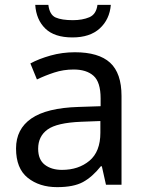

<svg xmlns="http://www.w3.org/2000/svg" viewBox="-20 -760 601 790"><path d="M288 -545Q386 -545 433 -502Q480 -459 480 -365V0H416L399 -76H395Q360 -32 321.5 -11Q283 10 215 10Q142 10 94 -28.5Q46 -67 46 -149Q46 -229 109 -272.5Q172 -316 303 -320L394 -323V-355Q394 -422 365 -448Q336 -474 283 -474Q241 -474 203 -461.5Q165 -449 132 -433L105 -499Q140 -518 188 -531.5Q236 -545 288 -545ZM314 -259Q214 -255 175.5 -227Q137 -199 137 -148Q137 -103 164.5 -82Q192 -61 235 -61Q303 -61 348 -98.5Q393 -136 393 -214V-262ZM436 -740Q431 -680 390.5 -643Q350 -606 278 -606Q204 -606 166.5 -642.5Q129 -679 125 -740H179Q184 -699 209 -688Q234 -677 280 -677Q319 -677 347.5 -689Q376 -701 381 -740Z"/></svg>

Font: Noto Sans Thai Looped
Style: Regular
Weight: 400
Designer: Sasikarn Vongin, Ben Mitchell
Foundry: The Fontpad Ltd
Version: Version 1.001; ttfautohint (v1.8.4.7-5d5b)